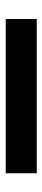

<svg xmlns="http://www.w3.org/2000/svg" viewBox="242 -282 148 671"><g transform="rotate(-90 315.5 54.0)"><path d="M46 109V0.5H585V109Z"/></g></svg>

Font: Encode Sans SC SemiExpanded SemiBold
Style: Regular
Weight: 600
Width: 6
Designer: Multiple Designers
Foundry: Impallari Type
Version: Version 3.002